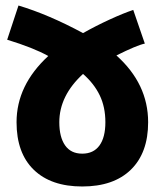

<svg xmlns="http://www.w3.org/2000/svg" viewBox="-20 -666 597 696"><path d="M402 -465Q517 -362 517 -223Q517 -112 454.5 -51Q392 10 278 10Q165 10 102.5 -50.5Q40 -111 40 -223Q40 -357 155 -463Q101 -493 6 -522L47 -646Q157 -613 281 -546Q327 -572 377 -595Q427 -618 463 -630L505 -508Q476 -502 402 -465ZM195 -223Q195 -169 216 -139Q237 -109 278 -109Q319 -109 340.5 -138.5Q362 -168 362 -223Q362 -278 341.5 -320.5Q321 -363 281 -398Q195 -319 195 -223Z"/></svg>

Font: Noto Sans Georgian Bold Narrow
Style: Regular
Weight: 700
Width: 4
Designer: Monotype Design team
Foundry: Monotype Imaging Inc.
Version: Version 1.000